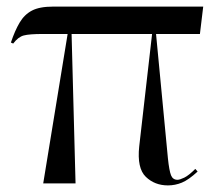

<svg xmlns="http://www.w3.org/2000/svg" viewBox="-20 -556 666 582"><path d="M111 0 185 -453H110Q69 -453 52 -448.5Q35 -444 20 -424L13 -427Q25 -463 39.5 -487.5Q54 -512 77 -524Q100 -536 141 -536H596L586 -453H453L489 -76Q493 -38 498.5 -24.5Q504 -11 518 -11Q525 -11 538.5 -17.5Q552 -24 572 -44L579 -36Q552 -11 531.5 -2.5Q511 6 489 6Q449 6 422 -20Q395 -46 402 -112L441 -453H197L209 0Z"/></svg>

Font: Noto Serif Display SemiCondensed
Style: Regular
Weight: 400
Width: 4
Designer: Monotype Design Team
Foundry: Monotype Imaging Inc.
Version: Version 2.009